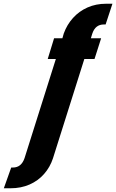

<svg xmlns="http://www.w3.org/2000/svg" viewBox="-192 -805 622 1028"><path d="M-171.5 203H-135.5Q-79.5 203 -33.8 183Q12 163 44 126.5Q76 90 91.5 43L259.5 -489H314L349.5 -600H294.5L302 -624.5Q310.5 -650 326 -662Q341.5 -674 364 -674H373.5L410 -785H377Q321.5 -785 276.5 -765Q231.5 -745 199 -709Q166.5 -673 149.5 -626L142 -600H97.5L63.5 -489H107L-60.5 41.5Q-69 66.5 -84.5 79.2Q-100 92 -123 92H-132Z"/></svg>

Font: Anybody UltraCondensed ExtraBold
Style: Italic
Weight: 800
Width: 1
Italic angle: -10°
Version: Version 1.113;gftools[0.9.25]